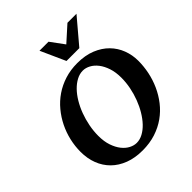

<svg xmlns="http://www.w3.org/2000/svg" viewBox="-248 -1074 1249 1249"><g transform="rotate(-45 376.0 -450.0)"><path d="M577.1 -417Q577.1 -467.3 564.2 -506.3Q551.3 -545.4 530.5 -572.3Q509.8 -599.1 483.9 -613Q458 -627 432.1 -627Q402.3 -627 373.8 -611.8Q345.2 -596.7 319.8 -570.6Q294.4 -544.4 272.9 -508.5Q251.5 -472.7 236.1 -431.4Q220.7 -390.1 211.9 -345Q203.1 -299.8 203.1 -254.9Q203.1 -203.1 216.6 -164.1Q230 -125 251 -98.6Q272 -72.3 297.6 -59.1Q323.2 -45.9 348.1 -45.9Q377.4 -45.9 406 -61.3Q434.6 -76.7 460 -103.5Q485.4 -130.4 506.8 -166.3Q528.3 -202.1 543.9 -243.4Q559.6 -284.7 568.4 -329.1Q577.1 -373.5 577.1 -417ZM732.9 -417Q732.9 -365.7 722.2 -313.7Q711.4 -261.7 689.7 -213.6Q668 -165.5 635.3 -123.5Q602.5 -81.5 559.1 -50.5Q515.6 -19.5 460.9 -1.7Q406.2 16.1 340.8 16.1Q271 16.1 216.6 -4.6Q162.1 -25.4 124.5 -62.7Q86.9 -100.1 67.4 -151.1Q47.9 -202.1 47.9 -263.2Q47.9 -314.9 59.8 -366.7Q71.8 -418.5 95 -465.6Q118.2 -512.7 151.9 -553.2Q185.5 -593.8 229.2 -623.5Q272.9 -653.3 326.2 -670.2Q379.4 -687 440.9 -687Q513.2 -687 567.9 -664.8Q622.6 -642.6 659.2 -605.2Q695.8 -567.9 714.4 -519Q732.9 -470.2 732.9 -417ZM519.5 -746.1H401.4L324.2 -917.5H407.2L476.6 -823.2L581.5 -917.5H664.6Z"/></g></svg>

Font: Charis SIL Afr
Style: Bold Italic
Weight: 700
Italic angle: -11°
Foundry: SIL International
Version: Version 5.000